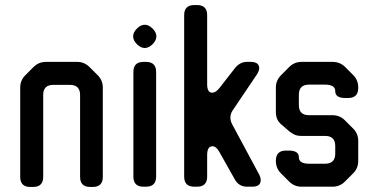

<svg xmlns="http://www.w3.org/2000/svg" viewBox="-20 -730 1488 760"><path d="M100 10H111Q151 10 151 -30V-354Q151 -394 191 -394H257Q297 -394 297 -354V-30Q297 10 337 10H347Q387 10 387 -30V-383Q387 -412 367 -432L335 -464Q314 -485 286 -485H162Q133 -485 113 -465L80 -432Q60 -412 60 -383V-30Q60 10 100 10Z M522 -555Q537 -540 553 -540Q569 -540 584 -555Q599 -570 599 -586Q599 -602 584 -617Q569 -632 553 -632Q537 -632 522 -617Q507 -602 507 -586Q507 -570 522 -555ZM548 9H558Q598 9 598 -31V-445Q598 -485 558 -485H548Q508 -485 508 -445V-31Q508 9 548 9Z M749 9H760Q800 9 800 -31V-116Q800 -151 821 -151Q836 -151 848 -129L910 -19Q926 9 958 9H979Q1012 9 1012 -17Q1012 -27 1006 -39L899 -238Q892 -251 892 -265Q892 -280 901 -293L998 -437Q1006 -451 1006 -460Q1006 -485 972 -485H957Q929 -485 909 -459L849 -382Q834 -363 820 -363Q800 -363 800 -397V-670Q800 -710 760 -710H749Q709 -710 709 -670V-31Q709 9 749 9Z M1125 -11Q1145 9 1174 9H1296Q1325 9 1345 -11L1378 -44Q1398 -64 1398 -93V-172Q1398 -201 1378 -221L1345 -254Q1325 -274 1296 -274H1203Q1163 -274 1163 -314V-355Q1163 -395 1203 -395H1267Q1307 -395 1307 -369Q1307 -342 1347 -342H1358Q1398 -342 1398 -382V-384Q1398 -413 1378 -433L1346 -465Q1326 -485 1296 -485H1174Q1145 -485 1125 -465L1093 -433Q1072 -412 1072 -384V-286Q1072 -255 1094 -237L1124 -211Q1136 -201 1147 -196.5Q1158 -192 1173 -192H1267Q1307 -192 1307 -152V-122Q1307 -82 1267 -82H1203Q1163 -82 1163 -108Q1163 -134 1123 -134H1112Q1072 -134 1072 -94V-93Q1072 -64 1092 -44Z"/></svg>

Font: WDXL Lubrifont TC
Style: Regular
Weight: 400
Designer: [WDXL Lubrifont] Copyright 2020-2022 (c) NightFurySL2001, Skr-ZERO; [ZCOOL QingKe HuangYou] Copyright 2018-2022 (c) The 
Version: Version 2.001;hotconv 1.1.1;makeotfexe 2.6.0